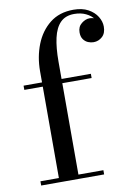

<svg xmlns="http://www.w3.org/2000/svg" viewBox="-86 -815 609 871"><g transform="rotate(-10 218.5 -380.0)"><path d="M117 0V-511.5Q117 -577 139.2 -633.8Q161.5 -690.5 205.2 -725.2Q249 -760 314 -760Q354.5 -760 381.8 -745Q409 -730 423 -707.2Q437 -684.5 437 -661Q437 -630.5 419.8 -614.8Q402.5 -599 379.5 -599Q367 -599 354.2 -604.2Q341.5 -609.5 332.8 -621.5Q324 -633.5 324 -653.5Q324 -680 342.5 -694.5Q361 -709 379.5 -709Q393 -709 406 -703.2Q419 -697.5 427.5 -686.8Q436 -676 436 -661H417Q417 -681.5 404.2 -699.8Q391.5 -718 368.2 -729.2Q345 -740.5 314 -740.5Q274 -740.5 250.5 -716.8Q227 -693 217 -648.2Q207 -603.5 207 -540V0ZM32 0V-19.5H322V0ZM32 -440.5V-460H342V-440.5Z"/></g></svg>

Font: Bodoni Moda SC
Style: Regular
Weight: 400
Designer: Owen Earl
Foundry: indestructible type
Version: Version 2.005